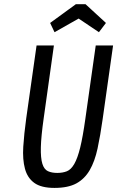

<svg xmlns="http://www.w3.org/2000/svg" viewBox="-20 -910 574 940"><path d="M159 -687.3 108.3 -329.9Q97.9 -254.1 93.9 -191.7Q90 -129.3 102.1 -84.2Q114.1 -39.1 147.9 -14.6Q181.6 10 246.7 10Q313.3 10 353.9 -12.1Q394.4 -34.3 419.3 -77.2Q444.1 -120.1 457.6 -182.8Q471.1 -245.4 482.6 -327.1L533.6 -687.3H448.7L397.7 -327.1Q385.4 -239.3 372.5 -187.1Q359.6 -134.9 343.6 -107.2Q327.7 -79.6 307.3 -71.5Q286.9 -63.4 260.3 -63.4Q233.4 -63.4 214.8 -71.9Q196.1 -80.3 187.4 -108.2Q178.7 -136.1 180 -189.1Q181.3 -242.1 193.9 -331L243.9 -687.3ZM351.6 -889.6 225.4 -797.6 247 -752.3 365 -819.1 464.3 -752.3 498.7 -797.6 398.6 -889.6Z"/></svg>

Font: Secuela ExtLt
Style: Italic
Weight: 200
Italic angle: -8°
Designer: Fernando Haro
Foundry: deFharo
Version: Version 1.704